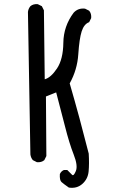

<svg xmlns="http://www.w3.org/2000/svg" viewBox="-20 -764 540 916"><path d="M308.6 130.9Q283.2 113.3 273.4 104.5Q263.7 95.7 265.6 66.4Q271.5 52.7 285.2 46.9H300.8Q316.4 61.5 323.7 69.8Q331.1 78.1 341.8 52.2Q352.5 26.4 331.5 -26.9Q310.5 -80.1 290 -161.6Q269.5 -243.2 248 -323.2L199.2 -303.7L201.2 -19.5L191.4 0Q177.7 11.7 156.2 9.8L136.7 0Q127 -11.7 125 -27.3L113.3 -707Q115.2 -722.7 125 -734.4Q138.7 -746.1 160.2 -744.1L179.7 -734.4L189.5 -714.8L193.4 -385.7Q222.7 -393.6 252 -437.5Q281.2 -481.4 282.2 -560.1Q283.2 -638.7 331.1 -703.1Q352.5 -726.6 385.7 -722.7L405.3 -712.9Q417 -699.2 415 -677.7L405.3 -658.2Q380.9 -649.4 369.6 -614.3Q358.4 -579.1 353.5 -504.9Q348.6 -430.7 312.5 -366.2Q336.9 -282.2 359.4 -199.2Q381.8 -116.2 403.3 -31.2Q406.2 17.6 402.8 53.7Q399.4 89.8 373 113.3Q346.7 136.7 308.6 130.9Z"/></svg>

Font: JasonHandwriting4
Style: Regular
Weight: 400
Version: Version 1.01.21